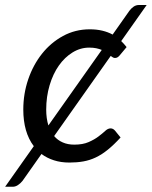

<svg xmlns="http://www.w3.org/2000/svg" viewBox="-63 -628 593 750"><path d="M69 -57Q48.5 -84 38.2 -120Q28 -156 28 -200Q28 -261.5 47.2 -318Q66.5 -374.5 101 -418Q135.5 -461.5 183.2 -487.5Q231 -513.5 287.5 -513.5Q314.5 -513.5 336.5 -508.2Q358.5 -503 377 -493L442.5 -586Q450 -596 459.2 -602.2Q468.5 -608.5 480 -608.5H510L410.5 -467.5Q421 -457.5 431.5 -444L403.5 -410.5Q400 -406.5 395.8 -404Q391.5 -401.5 386 -401.5Q382 -401.5 378 -403.8Q374 -406 369.5 -409.5L148.5 -96.5Q162 -80.5 181.8 -71.8Q201.5 -63 227 -63Q260.5 -63 283.2 -73Q306 -83 321.5 -94.8Q337 -106.5 347.8 -116.5Q358.5 -126.5 369 -126.5Q378.5 -126.5 386 -118L408 -91Q382 -62.5 358.5 -43.5Q335 -24.5 311.5 -13.2Q288 -2 262.8 2.5Q237.5 7 208.5 7Q175 7 147.8 -1.8Q120.5 -10.5 99 -26.5L25 78.5Q17 88.5 7 95Q-3 101.5 -13 101.5H-43ZM117.5 -199.5Q117.5 -166 126 -138L334.5 -433Q325 -437 313 -439.5Q301 -442 285.5 -442Q251 -442 220.5 -423.2Q190 -404.5 167 -372Q144 -339.5 130.8 -295Q117.5 -250.5 117.5 -199.5Z"/></svg>

Font: Lato
Style: Italic
Weight: 400
Italic angle: -7°
Designer: Lukasz Dziedzic
Foundry: tyPoland Lukasz Dziedzic
Version: Version 2.007; 2014-02-27